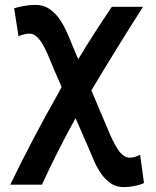

<svg xmlns="http://www.w3.org/2000/svg" viewBox="-20 -552 641 788"><path d="M488 216Q457 216 434.5 200.5Q412 185 395 160.5Q378 136 365 106Q352 76 340 47L290 -67Q217 65 152 206H22Q114 16 218 -167Q225 -181 233 -195L202 -266Q189 -298 177.5 -325Q166 -352 154 -372Q142 -392 129 -403Q116 -414 100 -414Q89 -414 76.5 -410.5Q64 -407 56 -403L38 -518Q54 -523 78 -527.5Q102 -532 124 -532Q156 -532 178.5 -518Q201 -504 218.5 -481.5Q236 -459 251 -427Q266 -395 279 -361L301 -309Q367 -418 439 -524H567Q462 -360 355 -181L421 -25Q432 2 442.5 23.5Q453 45 464 61.5Q475 78 487 86.5Q499 95 512 95Q514 95 516 95Q525 95 535.5 91.5Q546 88 555 83L571 199Q558 206 533.5 211Q509 216 488 216Z"/></svg>

Font: Rising Sun
Style: Bold
Weight: 700
Designer: Matt McInerney, Pablo Impallari, Rodrigo Fuenzalida (Raleway font), Stephen Hutchings (Greek), Cristiano Sobral (main ch
Foundry: The Rising Sun Project Authors
Version: Version 4.327; ttfautohint (v1.8.4.7-5d5b-dirty)